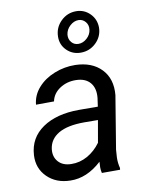

<svg xmlns="http://www.w3.org/2000/svg" viewBox="-89 -858 711 932"><g transform="rotate(-10 266.5 -392.5)"><path d="M243.7 -689Q244.6 -733.4 276.1 -764.2Q307.6 -794.9 351.1 -794.9Q391.1 -794.9 419.2 -766.6Q447.3 -738.3 447.3 -696.8Q446.3 -653.3 414.8 -623Q383.3 -592.8 339.8 -592.8Q298.8 -592.8 270.8 -620.6Q242.7 -648.4 243.7 -689ZM290.5 -689.9Q288.6 -667.5 301.8 -652.1Q314.9 -636.7 335.9 -636.7Q358.4 -636.7 377.7 -654.1Q397 -671.4 399.9 -695.8Q402.8 -718.3 389.2 -734.4Q375.5 -750.5 355 -750.5Q332.5 -750.5 313 -732.7Q293.5 -714.8 290.5 -689.9ZM338.4 0Q335 -14.2 335 -27.8L336.4 -55.7Q263.7 11.7 182.1 9.8Q112.3 8.8 68.6 -34.4Q24.9 -77.6 28.8 -142.6Q33.7 -226.6 102.3 -273.7Q170.9 -320.8 282.7 -320.8L375 -320.3L380.9 -362.3Q385.7 -409.7 362.5 -437.3Q339.4 -464.8 293 -465.8Q247.6 -466.8 212.6 -443.6Q177.7 -420.4 169.9 -382.3L81.1 -381.8Q85.4 -428.2 117.2 -464.1Q148.9 -500 198.7 -519.8Q248.5 -539.6 301.8 -538.6Q384.3 -536.6 430.2 -488.5Q476.1 -440.4 468.8 -360.8L425.8 -99.1L423.3 -61.5Q422.4 -34.7 429.2 -8.3L428.2 0ZM199.7 -68.4Q242.2 -67.4 280 -88.6Q317.9 -109.9 345.2 -147.5L364.3 -256.3L297.4 -256.8Q213.9 -256.8 169.4 -230.5Q125 -204.1 119.1 -155.8Q114.7 -118.7 136.5 -94Q158.2 -69.3 199.7 -68.4Z"/></g></svg>

Font: TypoPRO Roboto
Style: Italic
Weight: 400
Italic angle: -12°
Designer: Google
Version: Version 2.136; 2016